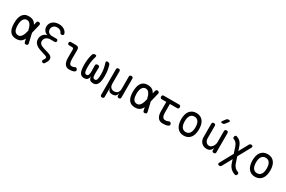

<svg xmlns="http://www.w3.org/2000/svg" viewBox="171 -2397 6258 4199"><g transform="rotate(30 3300.0 -297.5)"><path d="M560 -46Q565 -23 557 -10Q549 3 526 8Q503 13 489.5 5Q476 -3 471 -26L453 -104Q443 -83 431 -66Q406 -30 368 -10Q330 10 270 10Q212 10 171.5 -10Q131 -30 106.5 -66.5Q82 -103 71 -154.5Q60 -206 60 -270Q60 -334 71 -387Q82 -440 106.5 -478.5Q131 -517 171.5 -538.5Q212 -560 270 -560Q330 -560 368 -541.5Q406 -523 431 -490Q443 -473 454 -453L471 -524Q476 -547 489.5 -555Q503 -563 526 -558Q549 -553 557 -540Q565 -527 560 -504L505 -280ZM411 -280 410 -285Q401 -325 389 -359Q377 -393 360.5 -417.5Q344 -442 322 -456Q300 -470 270 -470Q239 -470 216.5 -454.5Q194 -439 179 -412Q164 -385 157 -348.5Q150 -312 150 -270Q150 -228 156 -193.5Q162 -159 175.5 -133.5Q189 -108 212.5 -94Q236 -80 270 -80Q300 -80 322 -95.5Q344 -111 360.5 -137.5Q377 -164 388.5 -199.5Q400 -235 410 -275Z M1042 -595Q1030 -624 1000 -641Q970 -658 925 -658Q870 -658 836 -625Q802 -592 802 -542Q802 -492 836 -464Q870 -436 925 -436H1031Q1051 -436 1061 -426Q1071 -416 1071 -396Q1071 -376 1061 -366Q1051 -356 1031 -356H929Q896 -356 868.5 -347Q841 -338 821.5 -321.5Q802 -305 791 -281.5Q780 -258 780 -230Q780 -191 808 -163Q836 -135 896 -117L1039 -73Q1076 -61 1098.5 -42.5Q1121 -24 1128.5 1Q1136 26 1129 55.5Q1122 85 1101 119L1081 151Q1070 168 1056 172Q1042 176 1025 166Q1008 156 1004 142.5Q1000 129 1011 112L1033 76Q1047 52 1042 34Q1037 16 1009 7L870 -37Q775 -67 730 -114Q685 -161 685 -230Q685 -263 695 -292Q705 -321 723.5 -344Q742 -367 768 -382Q794 -397 825 -403Q799 -409 777.5 -423.5Q756 -438 740.5 -458Q725 -478 716.5 -503.5Q708 -529 708 -557Q708 -597 724 -630.5Q740 -664 768.5 -688.5Q797 -713 837 -726.5Q877 -740 925 -740Q1001 -740 1053 -708.5Q1105 -677 1126 -625Q1131 -612 1130.5 -601Q1130 -590 1124 -582.5Q1118 -575 1106.5 -570.5Q1095 -566 1079 -566Q1065 -566 1057 -572.5Q1049 -579 1042 -595Z M1549 -224Q1549 -152 1565.5 -116Q1582 -80 1624 -80Q1641 -80 1658 -84Q1675 -88 1690 -97Q1710 -109 1725.5 -103Q1741 -97 1752 -78Q1764 -58 1759 -42Q1754 -26 1736 -15Q1711 -1 1679 4.5Q1647 10 1609 10Q1573 10 1545 -3Q1517 -16 1498 -42.5Q1479 -69 1469 -110Q1459 -151 1459 -207L1460 -408Q1460 -428 1450 -438Q1440 -448 1420 -448H1346Q1326 -448 1315.5 -458.5Q1305 -469 1305 -489Q1305 -509 1315.5 -519.5Q1326 -530 1346 -530H1470Q1511 -530 1530.5 -510.5Q1550 -491 1550 -450Z M2256 -560Q2281 -560 2297 -549Q2313 -538 2320 -515Q2335 -467 2346 -402.5Q2357 -338 2357 -254Q2357 -194 2350 -145.5Q2343 -97 2326.5 -62.5Q2310 -28 2283 -9Q2256 10 2215 10Q2160 10 2132.5 -12.5Q2105 -35 2100 -98Q2089 -38 2061 -14Q2033 10 1981 10Q1940 10 1913 -8Q1886 -26 1870.5 -59.5Q1855 -93 1848.5 -142Q1842 -191 1842 -254Q1842 -339 1852.5 -403.5Q1863 -468 1878 -516Q1885 -538 1901 -549Q1917 -560 1941 -560Q1964 -560 1972 -549.5Q1980 -539 1973 -516Q1962 -478 1954 -444.5Q1946 -411 1941 -379Q1936 -347 1934 -316Q1932 -285 1932 -251Q1932 -208 1934.5 -176Q1937 -144 1943.5 -122.5Q1950 -101 1962.5 -90.5Q1975 -80 1994 -80Q2017 -80 2029 -93Q2041 -106 2046.5 -128.5Q2052 -151 2053 -181Q2054 -211 2053 -246L2051 -346Q2050 -370 2063.5 -382Q2077 -394 2101 -394Q2125 -394 2138 -382Q2151 -370 2150 -346L2148 -243Q2147 -203 2147.5 -172Q2148 -141 2153.5 -121Q2159 -101 2171 -90.5Q2183 -80 2206 -80Q2225 -80 2237 -90.5Q2249 -101 2255.5 -122.5Q2262 -144 2264.5 -176Q2267 -208 2267 -251Q2267 -285 2264.5 -316Q2262 -347 2257 -378Q2252 -409 2243.5 -442.5Q2235 -476 2223 -514Q2215 -537 2223.5 -548.5Q2232 -560 2256 -560Z M2538 180Q2515 180 2504 169Q2493 158 2493 135V-505Q2493 -528 2504 -539Q2515 -550 2538 -550Q2561 -550 2572 -539Q2583 -528 2583 -505V-200Q2583 -137 2612.5 -102.5Q2642 -68 2698 -68Q2754 -68 2785.5 -102.5Q2817 -137 2817 -200V-505Q2817 -528 2828 -539Q2839 -550 2862 -550Q2885 -550 2896 -539Q2907 -528 2907 -505V-34Q2907 -12 2896 -1Q2885 10 2863 10Q2841 10 2830 -1Q2819 -12 2819 -34V-95L2817 -85Q2809 -40 2781 -15Q2753 10 2697 10Q2641 10 2616 -15Q2591 -40 2585 -85L2583 -95V135Q2583 158 2572 169Q2561 180 2538 180Z M3560 -46Q3565 -23 3557 -10Q3549 3 3526 8Q3503 13 3489.5 5Q3476 -3 3471 -26L3453 -104Q3443 -83 3431 -66Q3406 -30 3368 -10Q3330 10 3270 10Q3212 10 3171.5 -10Q3131 -30 3106.5 -66.5Q3082 -103 3071 -154.5Q3060 -206 3060 -270Q3060 -334 3071 -387Q3082 -440 3106.5 -478.5Q3131 -517 3171.5 -538.5Q3212 -560 3270 -560Q3330 -560 3368 -541.5Q3406 -523 3431 -490Q3443 -473 3454 -453L3471 -524Q3476 -547 3489.5 -555Q3503 -563 3526 -558Q3549 -553 3557 -540Q3565 -527 3560 -504L3505 -280ZM3411 -280 3410 -285Q3401 -325 3389 -359Q3377 -393 3360.5 -417.5Q3344 -442 3322 -456Q3300 -470 3270 -470Q3239 -470 3216.5 -454.5Q3194 -439 3179 -412Q3164 -385 3157 -348.5Q3150 -312 3150 -270Q3150 -228 3156 -193.5Q3162 -159 3175.5 -133.5Q3189 -108 3212.5 -94Q3236 -80 3270 -80Q3300 -80 3322 -95.5Q3344 -111 3360.5 -137.5Q3377 -164 3388.5 -199.5Q3400 -235 3410 -275Z M4079 -530Q4099 -530 4109.5 -517.5Q4120 -505 4120 -485Q4120 -465 4109.5 -452.5Q4099 -440 4079 -440H3895V-224Q3895 -152 3916.5 -116Q3938 -80 3980 -80Q4000 -80 4019 -83Q4038 -86 4061 -97Q4081 -108 4096.5 -102.5Q4112 -97 4123 -78Q4135 -58 4130.5 -41.5Q4126 -25 4107 -15Q4077 1 4042 5.5Q4007 10 3965 10Q3929 10 3899.5 -3Q3870 -16 3849 -42.5Q3828 -69 3816.5 -110Q3805 -151 3805 -207V-440H3688Q3668 -440 3657.5 -452.5Q3647 -465 3647 -485Q3647 -505 3657.5 -517.5Q3668 -530 3688 -530Z M4500 10Q4442 10 4400 -11.5Q4358 -33 4330 -71Q4302 -109 4288.5 -161.5Q4275 -214 4275 -276Q4275 -338 4288 -390Q4301 -442 4329 -479.5Q4357 -517 4399.5 -538.5Q4442 -560 4500 -560Q4559 -560 4601.5 -538.5Q4644 -517 4671.5 -479.5Q4699 -442 4712 -390Q4725 -338 4725 -276Q4725 -214 4711.5 -161.5Q4698 -109 4670.5 -71Q4643 -33 4600.5 -11.5Q4558 10 4500 10ZM4500 -80Q4535 -80 4560.5 -94.5Q4586 -109 4602.5 -134.5Q4619 -160 4627 -196.5Q4635 -233 4635 -276Q4635 -319 4627.5 -354.5Q4620 -390 4603.5 -415.5Q4587 -441 4561.5 -455.5Q4536 -470 4500 -470Q4464 -470 4438.5 -455.5Q4413 -441 4396.5 -415.5Q4380 -390 4372.5 -354Q4365 -318 4365 -275Q4365 -232 4373 -196Q4381 -160 4397.5 -134.5Q4414 -109 4439.5 -94.5Q4465 -80 4500 -80Z M5215 -234V-515Q5215 -538 5226 -549Q5237 -560 5260 -560Q5283 -560 5294 -549Q5305 -538 5305 -515V-35Q5305 -12 5294 -1Q5283 10 5260 10Q5237 10 5226 -1Q5215 -12 5215 -35V-94Q5201 -46 5167 -18Q5133 10 5078 10Q5038 10 5004.5 -3.5Q4971 -17 4946.5 -42Q4922 -67 4908.5 -102Q4895 -137 4895 -180V-515Q4895 -538 4906 -549Q4917 -560 4940 -560Q4963 -560 4974 -549Q4985 -538 4985 -515V-206Q4985 -180 4992 -156.5Q4999 -133 5012.5 -115Q5026 -97 5046 -86Q5066 -75 5093 -75Q5120 -75 5142.5 -91Q5165 -107 5181 -130.5Q5197 -154 5206 -182Q5215 -210 5215 -234ZM5155 -670Q5145 -657 5132 -651Q5119 -645 5103 -645Q5071 -645 5064.5 -657Q5058 -669 5078 -695L5126 -758Q5136 -772 5149 -778.5Q5162 -785 5179 -785Q5213 -785 5219.5 -772Q5226 -759 5205 -733Z M5917 -502 5743 -185 5795 -30Q5804 -3 5817.5 19Q5831 41 5847.5 57.5Q5864 74 5882.5 85.5Q5901 97 5920 102Q5936 107 5943 114.5Q5950 122 5950 136Q5950 152 5946 163.5Q5942 175 5934 181.5Q5926 188 5915.5 189.5Q5905 191 5891 186Q5829 166 5783.5 121.5Q5738 77 5715 5L5687 -81L5555 160Q5547 175 5535.5 182.5Q5524 190 5507 190Q5496 190 5486 186.5Q5476 183 5470 175.5Q5464 168 5464 157.5Q5464 147 5472 132L5650 -193L5599 -347Q5590 -376 5577.5 -397Q5565 -418 5551 -433Q5537 -448 5522.5 -457.5Q5508 -467 5495 -471Q5478 -477 5471.5 -484.5Q5465 -492 5465 -506Q5465 -522 5469 -533.5Q5473 -545 5481 -552Q5489 -559 5500 -560Q5511 -561 5524 -556Q5548 -547 5570 -534.5Q5592 -522 5611 -502.5Q5630 -483 5646 -455.5Q5662 -428 5675 -390L5706 -296L5835 -531Q5843 -546 5854.5 -553Q5866 -560 5883 -560Q5894 -560 5903.5 -556.5Q5913 -553 5918.5 -545.5Q5924 -538 5924.5 -527.5Q5925 -517 5917 -502Z M6300 10Q6242 10 6200 -11.5Q6158 -33 6130 -71Q6102 -109 6088.5 -161.5Q6075 -214 6075 -276Q6075 -338 6088 -390Q6101 -442 6129 -479.5Q6157 -517 6199.5 -538.5Q6242 -560 6300 -560Q6359 -560 6401.5 -538.5Q6444 -517 6471.5 -479.5Q6499 -442 6512 -390Q6525 -338 6525 -276Q6525 -214 6511.5 -161.5Q6498 -109 6470.5 -71Q6443 -33 6400.5 -11.5Q6358 10 6300 10ZM6300 -80Q6335 -80 6360.5 -94.5Q6386 -109 6402.5 -134.5Q6419 -160 6427 -196.5Q6435 -233 6435 -276Q6435 -319 6427.5 -354.5Q6420 -390 6403.5 -415.5Q6387 -441 6361.5 -455.5Q6336 -470 6300 -470Q6264 -470 6238.5 -455.5Q6213 -441 6196.5 -415.5Q6180 -390 6172.5 -354Q6165 -318 6165 -275Q6165 -232 6173 -196Q6181 -160 6197.5 -134.5Q6214 -109 6239.5 -94.5Q6265 -80 6300 -80Z"/></g></svg>

Font: Maple Mono NF
Style: Regular
Weight: 400
Monospace: yes
Designer: subframe7536
Version: Version 7.000